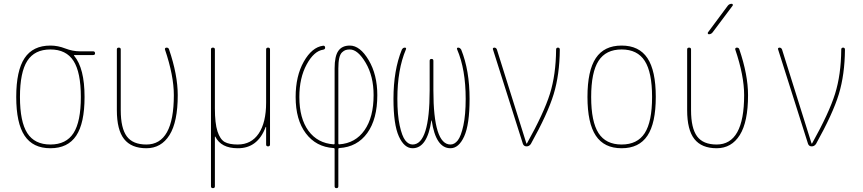

<svg xmlns="http://www.w3.org/2000/svg" viewBox="-20 -770 4540 1010"><path d="M366.7 -449.7Q328.1 -509.8 245.1 -509.8Q162.1 -509.8 123.5 -449.7Q85 -389.6 85 -259.8Q85 -129.9 123.5 -69.8Q162.1 -9.8 245.1 -9.8Q328.1 -9.8 366.7 -69.8Q405.3 -129.9 405.3 -259.8Q405.3 -389.6 366.7 -449.7ZM245.1 -530.3Q284.2 -530.3 323.2 -515.1Q362.3 -500 400.4 -500H469.7Q479.5 -500 480 -490.2Q480.5 -480.5 469.7 -480.5H370.1Q369.1 -480.5 369.1 -479Q369.1 -477.5 369.6 -477.5Q370.1 -477.5 370.1 -476.6Q424.8 -411.1 424.8 -259.8Q424.8 -122.1 380.9 -56.2Q336.9 9.8 245.1 9.8Q153.3 9.8 109.4 -56.2Q65.4 -122.1 65.4 -260.3Q65.4 -398.4 109.4 -464.4Q153.3 -530.3 245.1 -530.3Z M750 9.8Q670.9 9.8 632.8 -38.6Q594.7 -86.9 594.7 -190.4V-509.8Q594.7 -519.5 605 -519.5Q615.2 -519.5 615.2 -509.8V-190.4Q615.2 -95.7 647 -52.7Q678.7 -9.8 750 -9.8Q894.5 -9.8 894.5 -269.5Q894.5 -372.1 847.7 -509.8Q846.7 -513.7 849.1 -516.6Q851.6 -519.5 856.4 -519.5Q866.2 -519.5 869.1 -510.7Q915 -376 915 -269.5Q915 -128.9 871.6 -59.6Q828.1 9.8 750 9.8Z M1089.8 210V-509.8Q1089.8 -519.5 1100.1 -519.5Q1110.4 -519.5 1110.4 -509.8V-200.2Q1110.4 -121.1 1124 -79.1Q1137.7 -37.1 1161.6 -23.4Q1185.5 -9.8 1230.5 -9.8Q1301.8 -9.8 1340.8 -67.4Q1379.9 -125 1379.9 -230.5V-509.8Q1379.9 -519.5 1390.1 -519.5Q1400.4 -519.5 1400.4 -509.8V-9.8Q1400.4 0 1390.1 0Q1379.9 0 1379.9 -9.8V-101.6Q1379.9 -102.5 1378.9 -102.5Q1377 -102.5 1377 -100.6Q1335 10.7 1230.5 9.8Q1142.6 9.8 1112.3 -51.8Q1111.3 -51.8 1110.4 -50.8V210Q1110.4 219.7 1100.1 219.7Q1089.8 219.7 1089.8 210Z M1759.8 -410.2V-14.6Q1759.8 -10.7 1764.6 -10.7Q1849.6 -16.6 1897.5 -85Q1945.3 -153.3 1945.3 -269.5Q1945.3 -369.1 1903.8 -439.5Q1862.3 -509.8 1820.3 -509.8Q1807.6 -509.8 1798.3 -506.8Q1789.1 -503.9 1779.3 -494.6Q1769.5 -485.4 1764.6 -464.4Q1759.8 -443.4 1759.8 -410.2ZM1734.4 8.8Q1642.6 2.9 1588.9 -68.4Q1535.2 -139.6 1535.2 -259.8Q1535.2 -370.1 1578.1 -445.8Q1621.1 -521.5 1678.7 -529.3Q1689.5 -531.2 1690.4 -519.5Q1690.4 -510.7 1680.7 -508.8Q1631.8 -502 1593.3 -431.2Q1554.7 -360.4 1554.7 -259.8Q1554.7 -147.5 1602.5 -82Q1650.4 -16.6 1735.4 -10.7Q1740.2 -10.7 1740.2 -14.6V-410.2Q1740.2 -474.6 1759.8 -502.4Q1779.3 -530.3 1820.3 -530.3Q1874 -530.3 1919.4 -453.6Q1964.8 -377 1964.8 -269.5Q1964.8 -143.6 1912.1 -70.3Q1859.4 2.9 1765.6 8.8Q1759.8 8.8 1759.8 14.6V210Q1759.8 219.7 1750 219.7Q1740.2 219.7 1740.2 210V14.6Q1740.2 8.8 1734.4 8.8Z M2150.4 9.8Q2106.4 9.8 2078.1 -52.7Q2049.8 -115.2 2049.8 -250Q2049.8 -400.4 2093.8 -508.8Q2099.6 -519.5 2109.4 -519.5Q2119.1 -519.5 2115.2 -509.8Q2070.3 -404.3 2070.3 -250Q2070.3 -166 2082.5 -109.9Q2094.7 -53.7 2111.8 -31.7Q2128.9 -9.8 2150.4 -9.8Q2240.2 -9.8 2240.2 -294.9V-450.2Q2240.2 -460 2250 -460Q2259.8 -460 2259.8 -450.2V-294.9Q2259.8 -9.8 2349.6 -9.8Q2371.1 -9.8 2388.2 -31.7Q2405.3 -53.7 2417.5 -109.9Q2429.7 -166 2429.7 -250Q2429.7 -405.3 2384.8 -509.8Q2380.9 -519.5 2390.6 -519.5Q2399.4 -519.5 2406.2 -508.8Q2450.2 -399.4 2450.2 -250Q2450.2 -115.2 2421.9 -52.7Q2393.6 9.8 2349.6 9.8Q2272.5 9.8 2251 -135.7Q2251 -136.7 2250 -136.7Q2249 -136.7 2249 -135.7Q2227.5 9.8 2150.4 9.8Z M2730.5 -13.7 2573.2 -509.8Q2571.3 -513.7 2573.7 -516.6Q2576.2 -519.5 2580.1 -519.5Q2589.8 -519.5 2593.8 -509.8L2749 -15.6Q2749 -14.6 2750 -14.6Q2752 -14.6 2752 -15.6Q2840.8 -174.8 2872.6 -275.9Q2904.3 -377 2905.3 -508.8Q2905.3 -519.5 2915 -519.5Q2924.8 -519.5 2924.8 -508.8Q2923.8 -377.9 2892.6 -274.9Q2861.3 -171.9 2772.5 -12.7Q2763.7 0 2750 0Q2735.4 0 2730.5 -13.7Z M3371.6 -449.7Q3333 -509.8 3250 -509.8Q3167 -509.8 3128.4 -449.7Q3089.8 -389.6 3089.8 -259.8Q3089.8 -129.9 3128.4 -69.8Q3167 -9.8 3250 -9.8Q3333 -9.8 3371.6 -69.8Q3410.2 -129.9 3410.2 -259.8Q3410.2 -389.6 3371.6 -449.7ZM3385.7 -56.2Q3341.8 9.8 3250 9.8Q3158.2 9.8 3114.3 -56.2Q3070.3 -122.1 3070.3 -260.3Q3070.3 -398.4 3114.3 -464.4Q3158.2 -530.3 3250 -530.3Q3341.8 -530.3 3385.7 -464.4Q3429.7 -398.4 3429.7 -260.3Q3429.7 -122.1 3385.7 -56.2Z M3750 9.8Q3670.9 9.8 3632.8 -38.6Q3594.7 -86.9 3594.7 -190.4V-509.8Q3594.7 -519.5 3605 -519.5Q3615.2 -519.5 3615.2 -509.8V-190.4Q3615.2 -95.7 3647 -52.7Q3678.7 -9.8 3750 -9.8Q3894.5 -9.8 3894.5 -269.5Q3894.5 -372.1 3847.7 -509.8Q3846.7 -513.7 3849.1 -516.6Q3851.6 -519.5 3856.4 -519.5Q3866.2 -519.5 3869.1 -510.7Q3915 -376 3915 -269.5Q3915 -128.9 3871.6 -59.6Q3828.1 9.8 3750 9.8ZM3709 -589.8Q3705.1 -589.8 3703.6 -593.3Q3702.1 -596.7 3704.1 -599.6L3808.6 -740.2Q3816.4 -750 3829.1 -750Q3833 -750 3834.5 -746.6Q3835.9 -743.2 3834 -740.2L3728.5 -599.6Q3720.7 -589.8 3709 -589.8Z M4230.5 -13.7 4073.2 -509.8Q4071.3 -513.7 4073.7 -516.6Q4076.2 -519.5 4080.1 -519.5Q4089.8 -519.5 4093.8 -509.8L4249 -15.6Q4249 -14.6 4250 -14.6Q4252 -14.6 4252 -15.6Q4340.8 -174.8 4372.6 -275.9Q4404.3 -377 4405.3 -508.8Q4405.3 -519.5 4415 -519.5Q4424.8 -519.5 4424.8 -508.8Q4423.8 -377.9 4392.6 -274.9Q4361.3 -171.9 4272.5 -12.7Q4263.7 0 4250 0Q4235.4 0 4230.5 -13.7Z"/></svg>

Font: Rounded-L Mgen+ 2m thin
Style: Regular
Weight: 100
Designer: [Source Han Sans]
Ryoko NISHIZUKA  (kana & ideographs); Paul D. Hunt (Latin, Greek & Cyrillic); Wenlong ZHANG  (bopomofo
Version: Version 1.059.20150602